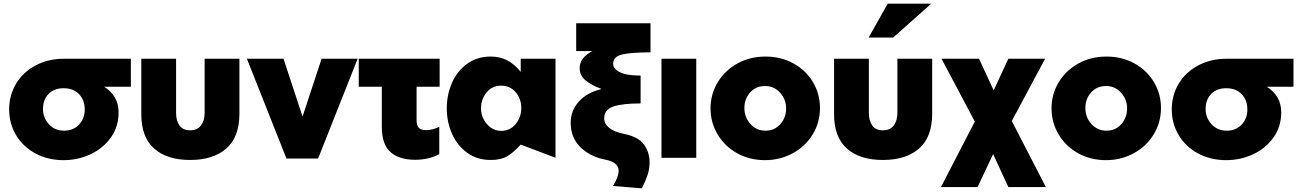

<svg xmlns="http://www.w3.org/2000/svg" viewBox="-20 -862 7096 1049"><path d="M628 -248Q628 -170 585.5 -110.5Q543 -51 474 -19Q405 13 328 13Q242 13 174 -23.5Q106 -60 68 -123.5Q30 -187 30 -264Q30 -342 68 -405Q106 -468 174.5 -504.5Q243 -541 330 -541H695V-388H549Q585 -366 606.5 -331Q628 -296 628 -248ZM443 -264Q443 -316 411.5 -348Q380 -380 328 -380Q276 -380 245.5 -349Q215 -318 215 -266Q215 -219 247 -183.5Q279 -148 330 -148Q380 -148 411.5 -181Q443 -214 443 -264Z M1098 -541V-245Q1098 -203 1078 -176.5Q1058 -150 1019 -150Q979 -150 960.5 -176.5Q942 -203 942 -245V-541H752V-237Q752 -113 822 -50.5Q892 12 1019 12Q1145 12 1216.5 -50.5Q1288 -113 1288 -241V-541Z M1934 -541H1737L1633 -225L1529 -541H1329L1545 4H1718Z M2382 -541V-388H2256V-205Q2256 -176 2268.5 -163.5Q2281 -151 2308 -151Q2342 -151 2380 -169V-20Q2323 11 2248 11Q2160 11 2113 -31.5Q2066 -74 2066 -168V-388H1940V-541Z M2718 -394Q2767 -394 2797.5 -358Q2828 -322 2828 -272Q2828 -222 2797.5 -184.5Q2767 -147 2718 -147Q2687 -147 2662 -164.5Q2637 -182 2622.5 -210Q2608 -238 2608 -269Q2608 -320 2638.5 -357Q2669 -394 2718 -394ZM3015 -541H2825V-469Q2792 -511 2752 -532Q2712 -553 2661 -553Q2586 -553 2531.5 -513Q2477 -473 2449 -408.5Q2421 -344 2421 -270Q2421 -197 2449 -132.5Q2477 -68 2531.5 -28Q2586 12 2661 12Q2716 12 2750 -7.5Q2784 -27 2825 -72L3015 0Z M3286 10Q3360 24 3360 71Q3360 104 3329 154L3487 167Q3508 125 3518.5 92.5Q3529 60 3529 24Q3529 -28 3499.5 -71Q3470 -114 3391 -130Q3337 -141 3309 -163Q3281 -185 3281 -216Q3281 -263 3331 -280Q3381 -297 3480 -297V-449Q3404 -449 3367 -467.5Q3330 -486 3330 -514Q3330 -553 3380 -564.5Q3430 -576 3534 -576V-735H3128V-583H3217Q3147 -547 3147 -490Q3147 -450 3179 -423Q3211 -396 3267 -376Q3186 -356 3142 -306.5Q3098 -257 3098 -191Q3098 -110 3151 -58Q3204 -6 3286 10Z M3784 -541H3594V0H3784Z M4460 -272Q4460 -349 4421.5 -413.5Q4383 -478 4315 -515.5Q4247 -553 4162 -553Q4077 -553 4008.5 -515Q3940 -477 3901 -412Q3862 -347 3862 -270Q3862 -193 3900.5 -128Q3939 -63 4007 -25Q4075 13 4160 13Q4241 13 4310 -24Q4379 -61 4419.5 -126.5Q4460 -192 4460 -272ZM4275 -270Q4275 -220 4243.5 -184Q4212 -148 4162 -148Q4113 -148 4080 -184.5Q4047 -221 4047 -272Q4047 -322 4078.5 -357Q4110 -392 4160 -392Q4209 -392 4242 -355.5Q4275 -319 4275 -270Z M4883 -541V-245Q4883 -203 4863 -176.5Q4843 -150 4804 -150Q4764 -150 4745.5 -176.5Q4727 -203 4727 -245V-541H4537V-237Q4537 -113 4607 -50.5Q4677 12 4804 12Q4930 12 5001.5 -50.5Q5073 -113 5073 -241V-541ZM4726 -657H4860L5068 -842H4830Z M5409 -368 5329 -541H5124L5306 -198L5121 160H5321L5406 -20L5489 160H5694L5508 -201L5690 -541H5489Z M6323 -272Q6323 -349 6284.5 -413.5Q6246 -478 6178 -515.5Q6110 -553 6025 -553Q5940 -553 5871.5 -515Q5803 -477 5764 -412Q5725 -347 5725 -270Q5725 -193 5763.5 -128Q5802 -63 5870 -25Q5938 13 6023 13Q6104 13 6173 -24Q6242 -61 6282.5 -126.5Q6323 -192 6323 -272ZM6138 -270Q6138 -220 6106.5 -184Q6075 -148 6025 -148Q5976 -148 5943 -184.5Q5910 -221 5910 -272Q5910 -322 5941.5 -357Q5973 -392 6023 -392Q6072 -392 6105 -355.5Q6138 -319 6138 -270Z M6980 -248Q6980 -170 6937.5 -110.5Q6895 -51 6826 -19Q6757 13 6680 13Q6594 13 6526 -23.5Q6458 -60 6420 -123.5Q6382 -187 6382 -264Q6382 -342 6420 -405Q6458 -468 6526.5 -504.5Q6595 -541 6682 -541H7047V-388H6901Q6937 -366 6958.5 -331Q6980 -296 6980 -248ZM6795 -264Q6795 -316 6763.5 -348Q6732 -380 6680 -380Q6628 -380 6597.5 -349Q6567 -318 6567 -266Q6567 -219 6599 -183.5Q6631 -148 6682 -148Q6732 -148 6763.5 -181Q6795 -214 6795 -264Z"/></svg>

Font: Geom Black
Style: Bold
Weight: 900
Version: Version 1.102